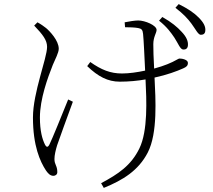

<svg xmlns="http://www.w3.org/2000/svg" viewBox="-20 -845 1040 938"><path d="M832 -661C851 -632 860 -604 875 -603C887 -602 897 -608 898 -623C900 -643 891 -665 867 -690C846 -713 819 -736 773 -762L757 -744C796 -713 815 -686 832 -661ZM915 -730C935 -703 948 -675 961 -675C973 -675 982 -680 983 -695C985 -715 975 -735 950 -760C927 -783 899 -802 853 -825L837 -807C877 -776 897 -754 915 -730ZM147 -720C189 -676 210 -649 210 -616C210 -561 141 -393 141 -271C141 -132 176 -56 204 -13C213 0 224 14 241 14C250 14 260 8 260 -4C260 -36 246 -40 246 -68C246 -87 252 -112 259 -135C269 -165 310 -277 336 -348L313 -359C284 -287 235 -166 222 -140C214 -124 207 -124 199 -140C187 -165 175 -204 175 -271C175 -361 213 -465 238 -528C250 -557 267 -587 267 -607C267 -647 223 -693 205 -708C193 -717 183 -725 163 -736ZM591 -712C611 -712 640 -711 655 -708C671 -705 677 -700 679 -679C682 -652 686 -563 689 -500C651 -492 611 -486 576 -486C519 -486 475 -504 421 -542L406 -522C459 -471 507 -446 565 -446C609 -446 652 -450 691 -457C696 -356 703 -206 661 -120C620 -36 558 5 474 50L487 73C580 35 656 -11 702 -100C751 -195 740 -362 735 -466C795 -479 844 -497 875 -511C891 -518 898 -524 898 -538C898 -553 871 -559 858 -559C849 -559 838 -547 797 -531C780 -524 758 -517 733 -510C730 -560 729 -605 729 -629C729 -665 745 -684 745 -699C745 -721 689 -745 655 -745C640 -745 607 -740 589 -736Z"/></svg>

Font: Noto Serif CJK HK ExtraLight
Style: Regular
Weight: 200
Designer: Ryoko NISHIZUKA 西塚涼子 (kana & ideographs); Frank Grießhammer (Latin, Greek & Cyrillic); Wenlong ZHANG 张文龙 (bopomofo); San
Foundry: Adobe
Version: Version 2.001;hotconv 1.1.0;makeotfexe 2.6.0